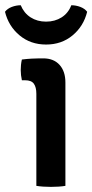

<svg xmlns="http://www.w3.org/2000/svg" viewBox="-52 -726 361 750"><path d="M203.5 0Q192 2 177.2 3Q162.5 4 147 4Q132 4 117 3Q102 2 90 0V-359.5Q90 -385.5 80.2 -399Q70.5 -412.5 46 -412.5H33.5Q29 -432.5 29 -452.5Q29 -462 30 -472.5Q31 -483 33.5 -493.5Q53.5 -496 71.8 -497Q90 -498 102.5 -498H117Q157.5 -498 180.5 -472.8Q203.5 -447.5 203.5 -403.5ZM288.5 -680Q274.5 -623.5 231.5 -587.8Q188.5 -552 128 -552Q67.5 -552 24.5 -587.8Q-18.5 -623.5 -32.5 -680Q-23 -692.5 -5.8 -699Q11.5 -705.5 29 -705.5Q41.5 -675 67.5 -658.2Q93.5 -641.5 128 -641.5Q162.5 -641.5 188.8 -658.2Q215 -675 226.5 -705.5Q244.5 -705.5 261.8 -699Q279 -692.5 288.5 -680Z"/></svg>

Font: Signika Light Medium
Style: Regular
Weight: 500
Version: Version 2.003;gftools[0.9.32]